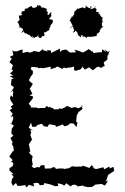

<svg xmlns="http://www.w3.org/2000/svg" viewBox="-20 -800 539 830"><path d="M357 -640C356 -642 356 -641 372 -641C366 -640 372 -640 372 -640C389 -646 385 -639 383 -642C394 -645 401 -641 398 -652C403 -663 401 -664 401 -651C406 -663 416 -661 410 -667C410 -667 423 -681 412 -678C421 -684 423 -673 417 -676C429 -691 432 -685 420 -687C423 -702 415 -703 429 -705C418 -704 427 -707 421 -714C430 -730 412 -718 430 -730C419 -722 418 -724 407 -746C412 -741 405 -733 406 -743C419 -740 399 -750 402 -749C400 -746 389 -751 399 -758C388 -766 389 -773 394 -775C387 -760 380 -764 369 -760C384 -774 368 -780 371 -765C361 -764 354 -773 350 -776C362 -780 341 -765 352 -763C350 -766 335 -762 340 -772C336 -763 331 -770 319 -761C321 -770 322 -752 316 -766C323 -765 302 -755 307 -750C303 -758 304 -753 300 -743C306 -737 292 -733 295 -728C298 -728 298 -722 284 -736C290 -733 295 -721 286 -724C286 -712 277 -707 280 -710C290 -706 283 -707 295 -687C280 -686 293 -684 285 -676C282 -689 303 -685 296 -680C302 -664 304 -678 295 -659C309 -664 299 -661 307 -668C304 -666 317 -664 316 -650C310 -659 319 -644 331 -638C325 -645 341 -647 326 -648C335 -649 339 -651 336 -641C349 -645 353 -638 351 -634ZM132 -640C140 -640 142 -641 146 -651C141 -635 160 -633 158 -638C165 -649 168 -645 172 -641C165 -643 178 -644 169 -659C185 -665 177 -658 175 -657C179 -662 189 -671 196 -670C194 -673 183 -682 187 -666C193 -682 206 -687 193 -687C194 -681 199 -692 210 -705C198 -700 210 -698 208 -712C212 -712 204 -717 191 -717C198 -724 194 -721 205 -735C204 -725 197 -731 203 -745C191 -749 198 -733 185 -736C187 -751 187 -749 190 -746C173 -756 185 -755 182 -762C161 -768 162 -772 170 -767C151 -765 164 -773 149 -778C143 -764 153 -765 143 -780C137 -763 141 -779 139 -771C132 -764 118 -765 119 -770C113 -774 119 -776 114 -774C100 -763 102 -774 103 -767C99 -759 102 -769 85 -760C87 -766 89 -745 92 -756C90 -759 80 -746 72 -752C80 -745 65 -746 77 -735C73 -736 61 -729 61 -734C64 -722 62 -712 68 -718C66 -714 63 -715 55 -702C61 -698 58 -706 63 -690C63 -690 68 -682 61 -684C64 -677 63 -687 75 -677C80 -674 83 -673 73 -660C72 -656 84 -662 80 -668C87 -654 93 -651 91 -658C102 -649 98 -652 104 -650C111 -649 102 -651 121 -636C123 -640 115 -648 124 -644C118 -639 122 -643 128 -635ZM95 10 105 -1 128 6 124 -7 137 -10 147 -8 152 1 169 -1 172 -9 183 -6 200 -2 218 5 231 4 230 -8 249 -3H250L257 3L267 -8L285 6L292 0L302 -2L313 2L315 6L338 2L344 7L343 5L360 9L378 8L387 2L392 -2L412 -4L420 -5L422 -3L434 2L447 -19L434 -15L439 -19L447 -43L465 -56L458 -50L474 -62L470 -79L455 -72L453 -80L430 -68L427 -77L415 -74L408 -72L395 -69L378 -76H387L376 -86L366 -74L338 -84L335 -80H318L315 -79L291 -81L280 -74L267 -70L270 -75L262 -69L255 -71L243 -72L222 -70L215 -78L197 -73L204 -70L192 -72L174 -71L172 -86H158L150 -76L142 -78L127 -73L116 -82L121 -86V-93L118 -107L121 -125L110 -134L104 -145L111 -142L110 -150L105 -175V-177L119 -197L120 -192L111 -217L115 -226L111 -239L123 -235L104 -248L114 -270L119 -252H135L141 -259L160 -265L167 -258L170 -254L186 -252L192 -263L216 -259L222 -256L221 -251L233 -255L251 -262L258 -254L273 -258L284 -267L298 -266L311 -251L315 -270L309 -274L311 -293L312 -301L321 -318H323L337 -329L331 -345L338 -341L318 -332L306 -337C300 -337 295 -335 290 -333L280 -338L269 -342L260 -335L244 -329L235 -333L236 -328L213 -327V-330L191 -339L193 -334L182 -342L174 -333H154L146 -332L137 -335H115L110 -338H116L104 -352L122 -375V-384L107 -388L120 -394L111 -413L108 -415L122 -437L108 -449L105 -455L110 -461L111 -466L122 -481V-496L118 -494L113 -504L117 -511L141 -509L148 -505L160 -507L167 -505C178 -507 189 -510 200 -512L198 -501L223 -508L221 -510L230 -512L249 -502L256 -508L269 -505L283 -513L275 -506L300 -512V-497L308 -494L328 -500L338 -512L340 -507L347 -499L365 -509C370 -505 376 -501 381 -496L393 -505L395 -508L407 -512L416 -506L429 -514H433L428 -530L444 -542L445 -561L455 -563H447L455 -582L447 -575L432 -587L439 -575L422 -587L420 -574H409L384 -571L378 -585L380 -575L364 -588L360 -585L343 -575L337 -573L318 -581L301 -585L309 -574L285 -573L277 -575L279 -576L266 -586L249 -583L239 -575L240 -590C227 -584 214 -577 201 -571L200 -582L181 -583L188 -577L166 -583L167 -589L149 -575L131 -579H123L120 -575L103 -572H109L99 -576L77 -571L78 -586L68 -584L54 -578H40L33 -583L38 -562L22 -554L31 -546L21 -532L23 -529L36 -518L30 -500L37 -495L23 -482L37 -474L22 -470L40 -461L30 -458L27 -432L37 -426L40 -421L26 -400L37 -409L36 -380L27 -388L23 -375L27 -364L38 -348L26 -339L33 -331L22 -324L35 -308L26 -294L37 -298V-285L28 -262L24 -268L40 -257L31 -243L29 -223L38 -214L25 -203L35 -184L31 -178L38 -165L40 -144L37 -149L20 -123L35 -108L28 -101L38 -95L35 -82L21 -73V-63L40 -46L29 -49L39 -35L32 -27L29 -11L37 6L34 5L49 -9L56 4L71 3L89 0C90 4 92 8 95 10Z"/></svg>

Font: Charger Distortion
Style: 1
Weight: 400
Designer: Jasper
Foundry: Cannot Into Space Fonts
Version: Version 0.98